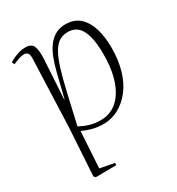

<svg xmlns="http://www.w3.org/2000/svg" viewBox="-179 -635 899 975"><g transform="rotate(-30 271.0 -147.0)"><path d="M120 -452Q121 -476 114 -485.5Q107 -495 92 -495Q80 -495 63.5 -490Q47 -485 26 -475L19 -490Q34 -500 49.5 -506.5Q65 -513 81 -517.5Q97 -522 114 -522Q151 -522 161 -498.5Q171 -475 169 -429L155 -194H157L191 -332Q201 -373 214.5 -408Q228 -443 247 -468.5Q266 -494 291.5 -508Q317 -522 350 -522Q403 -522 435 -491.5Q467 -461 481 -411.5Q495 -362 495 -303Q495 -229 477.5 -170Q460 -111 427.5 -70Q395 -29 354 -7.5Q313 14 266 14Q232 14 200.5 5.5Q169 -3 147 -14L134 198L218 214L217 227L97 228L88 219L105 -57ZM342 -482Q314 -482 292.5 -469.5Q271 -457 253 -427Q235 -397 218.5 -344.5Q202 -292 184 -213L145 -42Q173 -27 201 -18.5Q229 -10 266 -10Q304 -10 336.5 -28Q369 -46 393 -82.5Q417 -119 430 -172Q443 -225 443 -295Q443 -341 437 -375.5Q431 -410 419 -434Q407 -458 387.5 -470Q368 -482 342 -482Z"/></g></svg>

Font: Literata 60pt ExtraLight
Style: Italic
Weight: 250
Italic angle: -2°
Designer: Latin by Veronika Burian and Jose Scaglione. Greek by Irene Vlachou. Cyrillic by Vera Evstafieva
Foundry: TypeTogether
Version: Version 3.103;gftools[0.9.29]